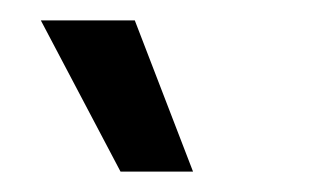

<svg xmlns="http://www.w3.org/2000/svg" viewBox="-20 -770 323 188"><path d="M98 -602 20 -750H112L169 -602Z"/></svg>

Font: Bricolage Grotesque 12pt Condensed
Style: Regular
Weight: 400
Width: 3
Designer: Mathieu Triay
Foundry: Atelier Triay
Version: Version 1.001; ttfautohint (v1.8.4.7-5d5b);gftools[0.9.33.de